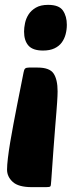

<svg xmlns="http://www.w3.org/2000/svg" viewBox="-20 -585 326 790"><path d="M157 -377Q115 -377 97 -397.5Q79 -418 79 -455Q79 -471 83 -490Q87 -509 97.5 -525.5Q108 -542 127.5 -553.5Q147 -565 178 -565Q223 -565 239 -541.5Q255 -518 255 -483Q255 -463 250 -444Q245 -425 234 -410Q223 -395 204 -386Q185 -377 157 -377ZM135 -307Q184 -307 200.5 -282.5Q217 -258 217 -209Q217 -200 216.5 -189.5Q216 -179 215 -163Q214 -147 212 -123Q210 -99 207 -61.5Q204 -24 200 29.5Q196 83 191 156Q190 167 189.5 173.5Q189 180 187 182Q184 185 170 185H111Q56 185 32.5 163.5Q9 142 9 113Q9 95 12.5 65.5Q16 36 22 0Q28 -36 35.5 -75.5Q43 -115 50.5 -153.5Q58 -192 65 -226.5Q72 -261 77 -287Q79 -299 83.5 -303Q88 -307 99 -307Z"/></svg>

Font: PoetsenOne
Style: Regular
Weight: 400
Designer: Rodrigo Fuenzalida, Pablo Impallari
Foundry: Pablo Impallari, Rodrigo Fuenzalida
Version: Version 1.000; ttfautohint (v0.8) -G 200 -r 50